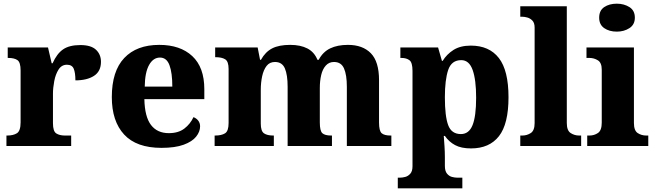

<svg xmlns="http://www.w3.org/2000/svg" viewBox="-20 -794 3564 1044"><path d="M15 0V-57H19Q52 -57 72 -69.5Q92 -82 92 -129V-411Q92 -455 75 -467Q58 -479 25 -479H22V-536H241L261 -450H266Q289 -502 323 -525.5Q357 -549 417 -549Q475 -549 502 -523.5Q529 -498 529 -458Q529 -406 491 -381.5Q453 -357 390 -357Q390 -398 381 -420Q372 -442 344 -442Q315 -442 298.5 -416Q282 -390 275 -353Q268 -316 268 -285V-124Q268 -80 286 -68.5Q304 -57 333 -57H367V0Z M858 10Q722 10 655 -62.5Q588 -135 588 -266Q588 -407 655.5 -478.5Q723 -550 846 -550Q960 -550 1025.5 -489Q1091 -428 1091 -309V-255H765Q767 -159 801 -114.5Q835 -70 898 -70Q950 -70 982.5 -95Q1015 -120 1032 -157Q1048 -151 1058 -138Q1068 -125 1068 -107Q1068 -78 1046.5 -51Q1025 -24 978.5 -7Q932 10 858 10ZM917 -323Q917 -398 901.5 -439.5Q886 -481 850 -481Q813 -481 790.5 -440.5Q768 -400 767 -323Z M1147 0V-57H1150Q1184 -57 1203.5 -69Q1223 -81 1223 -125V-419Q1223 -460 1204.5 -471.5Q1186 -483 1153 -483H1150V-536H1381L1394 -469H1399Q1423 -512 1460 -531Q1497 -550 1558 -550Q1614 -550 1651.5 -530.5Q1689 -511 1706 -469H1713Q1736 -512 1775.5 -531Q1815 -550 1872 -550Q1952 -550 1996.5 -504.5Q2041 -459 2041 -358V-128Q2041 -82 2055.5 -69.5Q2070 -57 2104 -57H2108V0H1866V-322Q1866 -387 1850.5 -422Q1835 -457 1796 -457Q1769 -457 1751.5 -437.5Q1734 -418 1726.5 -386Q1719 -354 1719 -316V-128Q1719 -82 1733 -69.5Q1747 -57 1781 -57H1785V0H1544V-322Q1544 -387 1529 -422Q1514 -457 1475 -457Q1446 -457 1429.5 -435.5Q1413 -414 1405.5 -379.5Q1398 -345 1398 -305V-122Q1398 -81 1415.5 -69Q1433 -57 1466 -57H1469V0Z M2143 230V172H2156Q2168 172 2183.5 168Q2199 164 2211 150.5Q2223 137 2223 110V-408Q2223 -454 2206.5 -466.5Q2190 -479 2163 -479H2157V-536H2362L2383 -463H2387Q2409 -499 2446 -522.5Q2483 -546 2540 -546Q2640 -546 2692.5 -478.5Q2745 -411 2745 -265Q2745 -120 2693 -53.5Q2641 13 2541 13Q2488 13 2454.5 -5Q2421 -23 2399 -55H2393Q2395 -31 2397 1.5Q2399 34 2399 60V108Q2399 136 2410.5 150Q2422 164 2437.5 168Q2453 172 2465 172H2494V230ZM2486 -65Q2530 -65 2549.5 -113.5Q2569 -162 2569 -263Q2569 -360 2550 -413.5Q2531 -467 2488 -467Q2435 -467 2417 -413.5Q2399 -360 2399 -265Q2399 -162 2417 -113.5Q2435 -65 2486 -65Z M2809 0V-57H2820Q2845 -57 2866 -70.5Q2887 -84 2887 -125V-644Q2887 -670 2874.5 -682.5Q2862 -695 2846.5 -699Q2831 -703 2820 -703H2809V-760H3062V-125Q3062 -84 3083 -70.5Q3104 -57 3129 -57H3140V0Z M3334 -622Q3293 -622 3265.5 -641Q3238 -660 3238 -698Q3238 -737 3265.5 -755.5Q3293 -774 3334 -774Q3373 -774 3402.5 -755.5Q3432 -737 3432 -698Q3432 -660 3402.5 -641Q3373 -622 3334 -622ZM3173 0V-57H3185Q3211 -57 3231.5 -71Q3252 -85 3252 -127V-415Q3252 -453 3231 -466Q3210 -479 3185 -479H3169V-536H3427V-125Q3427 -84 3447.5 -70.5Q3468 -57 3494 -57H3505V0Z"/></svg>

Font: Noto Serif Tamil ExtraBold
Style: Regular
Weight: 800
Designer: Indian Type Foundry, Tom Grace, and the Monotype Design Team
Foundry: Monotype Imaging Inc.
Version: Version 2.004; ttfautohint (v1.8.4.7-5d5b)